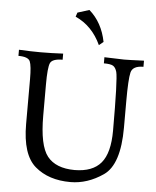

<svg xmlns="http://www.w3.org/2000/svg" viewBox="-62 -1000 870 1069"><g transform="rotate(5 372.5 -466.0)"><path d="M371.6 15.6Q249.5 15.6 173.8 -49.1Q98.1 -113.8 98.1 -285.2V-535.6Q98.1 -610.4 87.6 -634.8Q77.1 -659.2 22.5 -659.2V-693.4Q91.3 -689.9 143.1 -689.9Q204.1 -689.9 269.5 -693.4V-659.2Q211.9 -659.2 200.4 -633.8Q189 -608.4 189 -513.7V-339.4Q189 -173.3 236.3 -113.5Q283.7 -53.7 389.2 -53.2Q489.7 -53.7 536.6 -109.6Q583.5 -165.5 583.5 -290Q583.5 -576.7 572.8 -617.7Q565.9 -641.6 552.2 -650.4Q538.6 -659.2 500 -659.2V-693.4Q584.5 -689.9 610.4 -689.9Q636.7 -689.9 721.2 -693.4V-659.2Q661.1 -659.2 651.9 -621.1Q642.6 -583 642.6 -459V-312.5Q642.6 -105.5 554.7 -44.9Q466.8 15.6 371.6 15.6ZM463.4 -757.8Q415.5 -861.8 320.8 -904.3L328.6 -927.7L394 -948.2Q466.8 -884.8 487.8 -777.8Z"/></g></svg>

Font: Almanac
Style: Regular
Weight: 400
Designer: Eden's Almanac
Version: Version 3.501;March 28, 2021;FontCreator 13.0.0.2683 64-bit